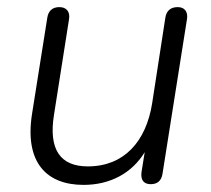

<svg xmlns="http://www.w3.org/2000/svg" viewBox="-20 -512 593 540"><path d="M215 8C290 8 351 -25 387 -84L378 -28C375 -5 385 6 404 6C423 6 434 -4 437 -23L506 -459C509 -479 499 -492 480 -492C460 -492 448 -482 445 -462L408 -222C391 -114 329 -44 227 -44C149 -44 116 -92 132 -190L174 -457C178 -479 167 -492 147 -492C128 -492 116 -482 113 -462L70 -191C49 -56 110 8 215 8Z"/></svg>

Font: SN Pro Light
Style: Italic
Weight: 300
Italic angle: -8.99998°
Designer: Tobias Whetton
Foundry: Supernotes
Version: Version 1.001;Glyphs 3.2 (3249)